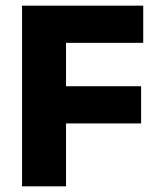

<svg xmlns="http://www.w3.org/2000/svg" viewBox="-20 -659 561 679"><path d="M58 0V-639H213.5V0ZM147.5 -222.5V-354H479V-222.5ZM103 -507.5V-639H486.5V-507.5Z"/></svg>

Font: Anek Bangla Medium
Style: Bold
Weight: 700
Version: Version 1.003